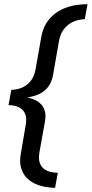

<svg xmlns="http://www.w3.org/2000/svg" viewBox="-20 -726 437 915"><path d="M242.5 169 255.5 97.5Q242.5 97.5 225.2 94.2Q208 91 193 81.2Q178 71.5 170.2 52Q162.5 32.5 168 -0.5L194 -145.5Q199.5 -174.5 194.2 -194.2Q189 -214 177.8 -226.8Q166.5 -239.5 153 -246.5Q139.5 -253.5 128 -256.8Q116.5 -260 110.5 -261Q117 -262.5 129.5 -265.2Q142 -268 157.5 -273.8Q173 -279.5 188.5 -291Q204 -302.5 216 -321.8Q228 -341 233 -370L261 -530Q267 -563 281.8 -583.2Q296.5 -603.5 315.2 -614.8Q334 -626 352.5 -630.2Q371 -634.5 384 -634.5L397 -706Q374.5 -706 347.8 -702.5Q321 -699 294 -689.2Q267 -679.5 243 -661.8Q219 -644 201.2 -616.2Q183.5 -588.5 176.5 -548.5L150.5 -401.5Q144 -361 125.2 -338.8Q106.5 -316.5 82 -307.2Q57.5 -298 34 -298L20.5 -225Q45.5 -225 66.8 -216.2Q88 -207.5 98.5 -186.5Q109 -165.5 102.5 -130L79.5 4.5Q72 44 80 72.5Q88 101 105.5 119.8Q123 138.5 146.5 149.2Q170 160 195.2 164.5Q220.5 169 242.5 169Z"/></svg>

Font: Anybody SemiExpanded
Style: Italic
Weight: 400
Width: 6
Italic angle: -10°
Version: Version 1.113;gftools[0.9.25]